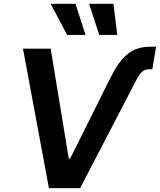

<svg xmlns="http://www.w3.org/2000/svg" viewBox="-20 -981 834 1001"><path d="M554 -571.7 345.9 -154.8H338.4L244.3 -727.3H99.8L235.1 0H397.7L687.1 -556.8C708.8 -598.7 724.1 -620 758.9 -620H774.1L793.7 -737.2H759.9C665.5 -737.2 608 -683.2 554 -571.7ZM244 -961.3 329.9 -799H425.8L373.6 -961.3ZM444.6 -961.3 497.2 -799H591.3L571.7 -961.3Z"/></svg>

Font: Margiela Sans Semi Bold
Style: Italic
Weight: 600
Italic angle: -9.39999°
Designer: Stefan Endress, Andreas Faust
Version: Version 1.100;FEAKit 1.0